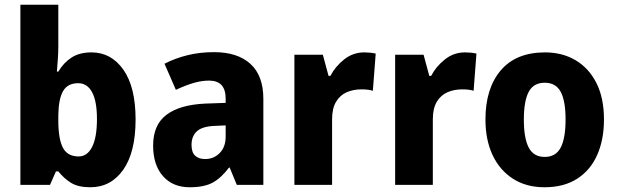

<svg xmlns="http://www.w3.org/2000/svg" viewBox="-20 -873 2608 810"><path d="M226 -676Q226 -651 224 -623.5Q222 -596 220 -571H226Q248 -608 281.5 -630Q315 -652 366 -652Q449 -652 500.5 -579Q552 -506 552 -369Q552 -231 500 -157Q448 -83 361 -83Q310 -83 280 -101.5Q250 -120 226 -150H216L191 -93H66V-853H226ZM310 -522Q265 -522 246 -488.5Q227 -455 226 -387V-364Q226 -288 245 -250.5Q264 -213 312 -213Q348 -213 368.5 -253Q389 -293 389 -371Q389 -446 368.5 -484Q348 -522 310 -522Z M883 -653Q982 -653 1036.5 -603.5Q1091 -554 1091 -456V-93H979L949 -166H946Q914 -123 878 -103Q842 -83 780 -83Q709 -83 667.5 -130Q626 -177 626 -259Q626 -346 682 -388.5Q738 -431 846 -436L932 -439V-457Q932 -533 862 -533Q830 -533 795 -522.5Q760 -512 722 -494L674 -604Q718 -627 770.5 -640Q823 -653 883 -653ZM887 -342Q833 -340 810.5 -319Q788 -298 788 -262Q788 -230 803.5 -216Q819 -202 845 -202Q882 -202 907 -227.5Q932 -253 932 -297V-344Z M1517 -652Q1542 -652 1565 -647L1553 -490Q1535 -496 1505 -496Q1471 -496 1443 -484Q1415 -472 1398 -444Q1381 -416 1381 -370V-93H1222V-642H1342L1366 -553H1374Q1394 -592 1431.5 -622Q1469 -652 1517 -652Z M1942 -652Q1967 -652 1990 -647L1978 -490Q1960 -496 1930 -496Q1896 -496 1868 -484Q1840 -472 1823 -444Q1806 -416 1806 -370V-93H1647V-642H1767L1791 -553H1799Q1819 -592 1856.5 -622Q1894 -652 1942 -652Z M2528 -369Q2528 -284 2499.5 -219.5Q2471 -155 2415 -119Q2359 -83 2277 -83Q2200 -83 2144 -119Q2088 -155 2058 -219Q2028 -283 2028 -369Q2028 -500 2092.5 -576Q2157 -652 2279 -652Q2352 -652 2408 -619Q2464 -586 2496 -523Q2528 -460 2528 -369ZM2190 -368Q2190 -290 2210.5 -250.5Q2231 -211 2278 -211Q2325 -211 2345.5 -250.5Q2366 -290 2366 -369Q2366 -447 2345.5 -485.5Q2325 -524 2278 -524Q2231 -524 2210.5 -485.5Q2190 -447 2190 -368Z"/></svg>

Font: Noto Sans Telugu UI SemiCondensed ExtraBold
Style: Regular
Weight: 800
Width: 4
Designer: Jelle Bosma - Monotype Design Team
Foundry: Monotype Imaging Inc.
Version: Version 2.005; ttfautohint (v1.8.4.7-5d5b)